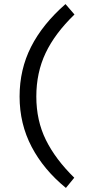

<svg xmlns="http://www.w3.org/2000/svg" viewBox="-20 -757 436 941"><path d="M158 -284Q158 -401 203.5 -497Q249 -593 345 -686L301 -737Q189 -639 132.5 -528Q76 -417 76 -284Q76 -150 135 -37.5Q194 75 303 164L344 114Q252 24 205 -71Q158 -166 158 -284Z"/></svg>

Font: Geom Light
Style: Regular
Weight: 300
Version: Version 1.102